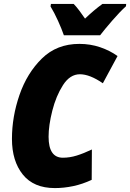

<svg xmlns="http://www.w3.org/2000/svg" viewBox="-20 -949 664 980"><path d="M491 -769Q514 -799 553 -844Q592 -889 623 -917L624 -929H503Q482 -914 459.5 -895Q437 -876 414 -854Q402 -872 385.5 -894Q369 -916 356 -929H240L238 -916Q257 -885 276 -843Q295 -801 306 -769ZM448 -31 449 -186Q407 -166 371.5 -155Q336 -144 301 -144Q228 -144 228 -251Q228 -309 247 -384Q266 -459 301.5 -514.5Q337 -570 388 -570Q438 -570 505 -524L580 -663Q541 -691 491 -708Q441 -725 385 -725Q270 -725 194 -650.5Q118 -576 79.5 -464.5Q41 -353 41 -240Q41 -127 96.5 -58Q152 11 260 11Q306 11 353.5 1Q401 -9 448 -31Z"/></svg>

Font: Noto Sans Display SemiCondensed Black
Style: Italic
Weight: 900
Width: 4
Designer: Monotype Design team
Foundry: Monotype Imaging Inc.
Version: 1.000